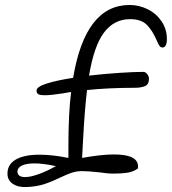

<svg xmlns="http://www.w3.org/2000/svg" viewBox="-20 -743 691 772"><path d="M651 -586Q651 -552 633 -552Q626 -552 621 -559Q616 -566 609 -583Q593 -620 570.5 -643Q548 -666 503 -666Q439 -666 398.5 -612.5Q358 -559 338 -439Q399 -446 460 -450Q521 -454 556 -454Q565 -454 572 -445Q579 -436 579 -426Q579 -404 563.5 -397Q548 -390 522 -390Q418 -390 330 -381Q321 -307 315 -198Q314 -175 310 -108Q388 -122 438 -122Q535 -122 535 -74Q535 -68 534 -65Q515 -52 492 -48.5Q469 -45 438 -45Q410 -45 380 -50Q333 -55 310 -55Q288 -55 268.5 -48.5Q249 -42 222 -29Q187 -12 157.5 -2.5Q128 7 89 9Q54 11 32 -3.5Q10 -18 10 -45Q10 -82 43.5 -101.5Q77 -121 139 -121Q191 -121 255 -108V-150Q255 -289 266 -373Q256 -372 236 -368Q184 -360 160 -360Q144 -360 135.5 -363.5Q127 -367 127 -379Q127 -394 167.5 -407Q208 -420 274 -430Q323 -723 501 -723Q539 -723 573.5 -706Q608 -689 629.5 -657.5Q651 -626 651 -586ZM81 -31Q103 -31 136 -43Q169 -55 205 -75Q153 -86 119 -86Q86 -86 68.5 -77.5Q51 -69 50 -54Q50 -31 81 -31Z"/></svg>

Font: Indie Flower
Style: Regular
Weight: 400
Designer: Kimberly Geswein
Foundry: Kimberly Geswein
Version: Version 2.000